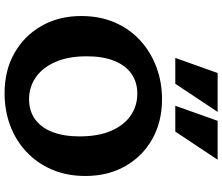

<svg xmlns="http://www.w3.org/2000/svg" viewBox="-86 -870 971 839"><g transform="rotate(90 399.5 -450.5)"><path d="M387 15Q289 15 213 -27.5Q137 -70 93.5 -146Q50 -222 50 -320Q50 -401 78 -466Q106 -531 156 -577Q206 -623 272 -648Q338 -673 414 -673Q512 -673 587.5 -630.5Q663 -588 706 -512.5Q749 -437 749 -338Q749 -257 721 -192Q693 -127 643.5 -80.5Q594 -34 528.5 -9.5Q463 15 387 15ZM413 -92Q465 -92 501.5 -118.5Q538 -145 557 -194.5Q576 -244 576 -312Q576 -395 551.5 -451Q527 -507 485 -536Q443 -565 389 -565Q339 -565 302.5 -539.5Q266 -514 246 -464.5Q226 -415 226 -344Q226 -263 251 -206.5Q276 -150 318.5 -121Q361 -92 413 -92ZM233 -731 299 -916H469L346 -731ZM442 -731 508 -916H678L555 -731Z"/></g></svg>

Font: Ysabeau SC ExtraBold
Style: Regular
Weight: 800
Designer: Christian Thalmann (Catharsis Fonts)
Version: Version 2.001;gftools[0.9.30]; featfreeze: smcp